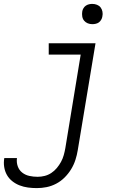

<svg xmlns="http://www.w3.org/2000/svg" viewBox="-64 -742 684 985"><path d="M125 223Q102 223 79.5 220Q57 217 36.5 209Q16 201 -1 187.5Q-18 174 -28.5 155.5Q-39 137 -42.5 114.5Q-46 92 -42 69H23Q20 91 27 111Q34 131 50 143.5Q66 156 86.5 160.5Q107 165 129 165Q147 165 165 160.5Q183 156 199 145.5Q215 135 227.5 120Q240 105 249 88.5Q258 72 263 54Q268 36 271 19L350 -462H186V-520H426L335 28Q331 53 323 78Q315 103 301 126Q287 149 267.5 168.5Q248 188 224 200.5Q200 213 175 218Q150 223 125 223ZM410 -618Q397 -618 386 -622.5Q375 -627 367.5 -636Q360 -645 358 -657.5Q356 -670 358 -683Q359 -691 364 -699.5Q369 -708 376.5 -713Q384 -718 392.5 -720Q401 -722 409 -722Q422 -722 433.5 -717.5Q445 -713 452 -704Q459 -695 461.5 -682.5Q464 -670 461 -657Q460 -649 455 -640.5Q450 -632 443 -627Q436 -622 427 -620Q418 -618 410 -618Z"/></svg>

Font: Iosevka Light Extended Oblique
Style: Regular
Weight: 300
Width: 7
Italic angle: -9°
Monospace: yes
Designer: Belleve Invis
Foundry: Belleve Invis
Version: Version 32.5.0; ttfautohint (v1.8.4)